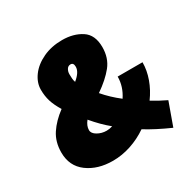

<svg xmlns="http://www.w3.org/2000/svg" viewBox="-153 -839 1019 1011"><g transform="rotate(-30 356.5 -333.5)"><path d="M622 13Q534 -26 473 -64Q425 -31 370.5 -13Q316 5 261 5Q169 5 107.5 -40.5Q46 -86 46 -169Q46 -233 77 -280Q108 -327 162 -367Q138 -406 128 -438.5Q118 -471 118 -509Q118 -552 147 -591.5Q176 -631 228 -655.5Q280 -680 345 -680Q414 -680 462.5 -648.5Q511 -617 511 -542Q511 -476 474.5 -430.5Q438 -385 374 -341Q414 -294 467 -253Q503 -307 503 -367H654Q654 -318 636 -268Q618 -218 585 -173Q630 -146 672 -126ZM295 -455Q338 -490 338 -522Q338 -547 320 -547Q305 -547 297 -534Q289 -521 289 -505Q289 -491 290 -478.5Q291 -466 295 -455ZM347 -155Q299 -194 252 -250Q231 -224 231 -198Q231 -178 256 -163.5Q281 -149 311 -149Q329 -149 347 -155Z"/></g></svg>

Font: Ysabeau Heavy
Style: Regular
Weight: 800
Designer: Christian Thalmann (Catharsis Fonts)
Version: Version 0.003